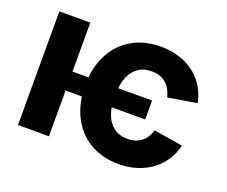

<svg xmlns="http://www.w3.org/2000/svg" viewBox="-95 -684 997 842"><g transform="rotate(20 403.5 -263.0)"><path d="M568.6 -213.5H145.2V-302H568.6ZM524.6 -421.8Q485.6 -421.8 459.7 -402.7Q433.8 -383.6 420.8 -348.5Q407.9 -313.3 408.1 -265.2Q407.9 -216.7 420.7 -181.3Q433.5 -146 459.4 -126.4Q485.3 -106.8 524.6 -106.8Q551.1 -106.8 571.2 -116.3Q591.3 -125.8 604.2 -142.6Q617 -159.4 623.7 -182.7L758.8 -161Q747.4 -109.9 715 -71.2Q682.6 -32.5 633.7 -11.1Q584.8 10.3 524.6 10.3Q446.7 10.3 389 -24.8Q331.3 -59.9 300.5 -122.4Q269.7 -185 269.9 -265.2Q269.7 -344.9 300.8 -406.8Q331.9 -468.6 389.4 -503Q447 -537.3 524.8 -537.3Q586 -537.3 635.8 -515.6Q685.5 -493.9 717.6 -453.6Q749.7 -413.3 760.3 -359.5L626.3 -337.3Q619.2 -364.1 606.3 -382.8Q593.3 -401.6 573.1 -411.7Q552.9 -421.8 524.6 -421.8ZM197.2 0H52.7V-530.4H197.2Z"/></g></svg>

Font: Pretendard Variable
Style: Regular
Weight: 400
Designer: Base glyphs from Inter by Rasmus Andersson; Hangul glyphs from Noto Sans CJK(Source Han Sans) by Jang Soo-young and Kang
Foundry: Kil Hyung-jin
Version: Version 1.100;FEAKit 1.0